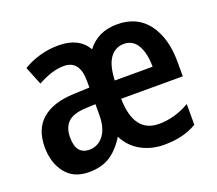

<svg xmlns="http://www.w3.org/2000/svg" viewBox="-100 -689 942 834"><g transform="rotate(-20 371.5 -271.5)"><path d="M512 -552Q605 -552 654.5 -485.5Q704 -419 704 -308V-242H419Q422 -83 537 -83Q610 -83 679 -123V-27Q646 -8 609.5 1Q573 10 527 10Q470 10 422.5 -15.5Q375 -41 349 -92Q317 -40 277.5 -15Q238 10 180 10Q109 10 72 -38Q35 -86 35 -157Q35 -241 85.5 -284.5Q136 -328 232 -332L306 -335V-365Q306 -461 233 -461Q205 -461 175 -451.5Q145 -442 112 -424L78 -508Q112 -529 154 -541Q196 -553 242 -553Q336 -553 374 -487Q423 -552 512 -552ZM511 -462Q471 -462 447 -429Q423 -396 420 -326H595Q595 -387 574 -424.5Q553 -462 511 -462ZM258 -256Q202 -253 177.5 -229Q153 -205 153 -160Q153 -119 169 -100Q185 -81 214 -81Q255 -81 280.5 -114.5Q306 -148 306 -208V-258Z"/></g></svg>

Font: Noto Sans Devanagari Condensed SemiBold
Style: Regular
Weight: 600
Width: 3
Designer: Jelle Bosma - Monotype Design Team
Foundry: Monotype Imaging Inc.
Version: Version 2.004; ttfautohint (v1.8.4.7-5d5b)